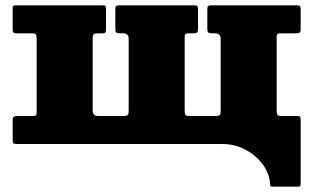

<svg xmlns="http://www.w3.org/2000/svg" viewBox="-20 -540 1162 720"><path d="M462.5 -394.5Q462.5 -415 441.5 -415H430Q420 -415 416.2 -418Q412.5 -421 412.5 -432V-505Q412.5 -514 415.2 -517Q418 -520 426.5 -520H708.5Q717.5 -520 720 -516.8Q722.5 -513.5 722.5 -504V-431Q722.5 -420.5 718.5 -417.8Q714.5 -415 704.5 -415H689.5Q680 -415 676.2 -412.8Q672.5 -410.5 672.5 -401V-127.5Q672.5 -114.5 675 -109.8Q677.5 -105 690.5 -105H787.5Q799.5 -105 803.5 -108.2Q807.5 -111.5 807.5 -124.5V-394.5Q807.5 -415 786.5 -415H775Q765 -415 761.2 -418Q757.5 -421 757.5 -432V-505Q757.5 -514 760.2 -517Q763 -520 771.5 -520H1093.5Q1102.5 -520 1105 -516.8Q1107.5 -513.5 1107.5 -504V-431Q1107.5 -420.5 1103.5 -417.8Q1099.5 -415 1089.5 -415H1034.5Q1025 -415 1021.2 -412.8Q1017.5 -410.5 1017.5 -401V-127.5Q1017.5 -114.5 1020 -109.8Q1022.5 -105 1035.5 -105H1094.5Q1103 -105 1105.2 -101.8Q1107.5 -98.5 1107.5 -90V146.5Q1107.5 153 1106.2 156.5Q1105 160 1098 160H1002Q995 160 994 157.5Q993 155 992.5 148.5Q991 112.5 966.5 78.2Q942 44 901.8 22Q861.5 0 812.5 0H41.5Q32.5 0 30 -3.2Q27.5 -6.5 27.5 -16V-89Q27.5 -99.5 31.8 -102.2Q36 -105 45.5 -105H100.5Q110.5 -105 114 -107.2Q117.5 -109.5 117.5 -119V-392.5Q117.5 -405.5 115 -410.2Q112.5 -415 99.5 -415H40.5Q32.5 -415 30 -418.2Q27.5 -421.5 27.5 -430V-509Q27.5 -517.5 31.2 -518.8Q35 -520 43 -520H366.5Q374.5 -520 376 -516.5Q377.5 -513 377.5 -504.5V-429.5Q377.5 -421.5 375.2 -418.2Q373 -415 365 -415H347.5Q335.5 -415 331.5 -411.8Q327.5 -408.5 327.5 -395.5V-125.5Q327.5 -105 348.5 -105H442.5Q454.5 -105 458.5 -108.2Q462.5 -111.5 462.5 -124.5Z"/></svg>

Font: Besley* Fatface
Style: Regular
Weight: 900
Designer: Owen Earl
Foundry: indestructible type*
Version: Version 3.000; ttfautohint (v1.8.3)